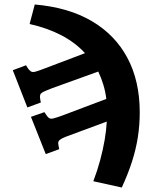

<svg xmlns="http://www.w3.org/2000/svg" viewBox="-20 -583 643 856"><path d="M135 -563Q285 -550 389 -489Q493 -428 548 -325Q603 -222 603 -82Q603 -25 594.5 29Q586 83 568.5 137.5Q551 192 523 253L396 225Q414 178 426.5 131.5Q439 85 446.5 41.5Q454 -2 456 -41L294 19Q268 28 256 34.5Q244 41 241 47.5Q238 54 241 67L244 82L184 104L118 -62L178 -83L186 -71Q193 -60 200 -56Q207 -52 220 -55.5Q233 -59 258 -68L454 -142Q450 -175 440.5 -206Q431 -237 418 -264L213 -190Q187 -180 174.5 -174Q162 -168 159.5 -161Q157 -154 159 -142L162 -126L102 -104L37 -270L96 -292L104 -279Q111 -269 118 -264.5Q125 -260 138 -263.5Q151 -267 177 -277L359 -346Q316 -393 254 -425.5Q192 -458 112 -476Z"/></svg>

Font: Literata ExtraBold
Style: Regular
Weight: 800
Designer: Latin by Veronika Burian and Jose Scaglione. Greek by Irene Vlachou. Cyrillic by Vera Evstafieva.
Foundry: TypeTogether
Version: Version 3.103;gftools[0.9.29]